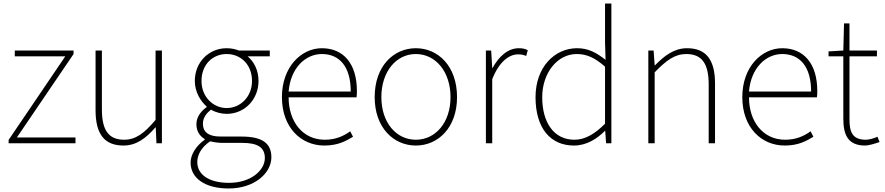

<svg xmlns="http://www.w3.org/2000/svg" viewBox="-20 -814 5029 1091"><path d="M29 0H409V-33H76L398 -507V-527H64V-494H351L29 -19Z M682 13C755 13 810 -29 863 -90H865L869 0H900V-527H864V-133C799 -55 750 -20 685 -20C596 -20 559 -76 559 -192V-527H523V-188C523 -51 574 13 682 13Z M1279 257C1427 257 1522 169 1522 80C1522 -1 1469 -38 1353 -38H1236C1155 -38 1133 -71 1133 -111C1133 -147 1155 -172 1179 -191C1203 -176 1238 -167 1268 -167C1370 -167 1449 -249 1449 -354C1449 -414 1424 -463 1387 -494H1513V-527H1337C1322 -533 1298 -540 1268 -540C1167 -540 1087 -461 1087 -354C1087 -290 1121 -238 1154 -209V-205C1131 -189 1096 -156 1096 -108C1096 -68 1116 -40 1143 -24V-20C1094 15 1063 64 1063 110C1063 198 1145 257 1279 257ZM1268 -200C1192 -200 1125 -263 1125 -354C1125 -449 1190 -507 1268 -507C1347 -507 1412 -448 1412 -354C1412 -263 1345 -200 1268 -200ZM1281 225C1166 225 1101 177 1101 107C1101 68 1122 24 1174 -11C1203 -4 1231 -2 1238 -2H1358C1441 -2 1485 22 1485 84C1485 153 1407 225 1281 225Z M1823 13C1901 13 1946 -13 1986 -37L1970 -68C1930 -39 1885 -20 1825 -20C1701 -20 1620 -122 1620 -261H2006C2008 -275 2008 -286 2008 -297C2008 -453 1931 -540 1809 -540C1692 -540 1582 -434 1582 -262C1582 -90 1690 13 1823 13ZM1620 -294C1631 -427 1715 -507 1809 -507C1908 -507 1973 -437 1973 -294Z M2343 13C2469 13 2577 -88 2577 -262C2577 -439 2469 -540 2343 -540C2217 -540 2109 -439 2109 -262C2109 -88 2217 13 2343 13ZM2343 -20C2231 -20 2147 -118 2147 -262C2147 -407 2231 -507 2343 -507C2455 -507 2540 -407 2540 -262C2540 -118 2455 -20 2343 -20Z M2741 0H2777V-364C2818 -468 2876 -505 2923 -505C2944 -505 2953 -503 2970 -496L2979 -529C2961 -538 2946 -540 2928 -540C2865 -540 2814 -492 2779 -428H2777L2771 -527H2741Z M3241 13C3314 13 3373 -26 3417 -70H3419L3424 0H3454V-794H3418V-573L3421 -474C3367 -516 3323 -540 3259 -540C3131 -540 3023 -432 3023 -262C3023 -84 3109 13 3241 13ZM3244 -20C3127 -20 3061 -118 3061 -262C3061 -398 3146 -507 3257 -507C3312 -507 3360 -487 3418 -435V-111C3360 -53 3305 -20 3244 -20Z M3664 0H3700V-403C3767 -472 3815 -507 3880 -507C3970 -507 4007 -450 4007 -334V0H4043V-339C4043 -475 3992 -540 3884 -540C3811 -540 3756 -498 3702 -443H3700L3694 -527H3664Z M4439 13C4517 13 4562 -13 4602 -37L4586 -68C4546 -39 4501 -20 4441 -20C4317 -20 4236 -122 4236 -261H4622C4624 -275 4624 -286 4624 -297C4624 -453 4547 -540 4425 -540C4308 -540 4198 -434 4198 -262C4198 -90 4306 13 4439 13ZM4236 -294C4247 -427 4331 -507 4425 -507C4524 -507 4589 -437 4589 -294Z M4896 13C4914 13 4947 4 4978 -7L4966 -37C4947 -28 4919 -20 4899 -20C4822 -20 4807 -67 4807 -135V-494H4963V-527H4807V-681H4776L4772 -527L4688 -522V-494H4772V-140C4772 -48 4798 13 4896 13Z"/></svg>

Font: Source Han Sans JP VF
Style: Regular
Weight: 250
Designer: Ryoko NISHIZUKA 西塚涼子 (kana, bopomofo & ideographs); Paul D. Hunt (Latin, Greek & Cyrillic); Sandoll Communications 산돌커뮤니
Foundry: Adobe
Version: Version 2.004;hotconv 1.0.118;makeotfexe 2.5.65603